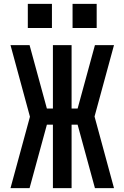

<svg xmlns="http://www.w3.org/2000/svg" viewBox="-20 -967 640 987"><path d="M132 0H34L134 -367L34 -735H132L221 -409H252V-735H348V-409H379L468 -735H566L466 -368L566 0H468L379 -326H348V0H252V-326H221ZM353 -823V-947H477V-823ZM123 -823V-947H247V-823Z"/></svg>

Font: Iosevka SS04 Medium Extended
Style: Regular
Weight: 500
Width: 7
Monospace: yes
Designer: Belleve Invis
Foundry: Belleve Invis
Version: Version 19.0.0; ttfautohint (v1.8.4)